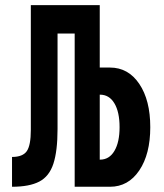

<svg xmlns="http://www.w3.org/2000/svg" viewBox="-20 -713 626 733"><path d="M25.9 0V-113.8Q66.9 -113.8 82.3 -136Q97.7 -158.2 97.7 -217.3V-693.4H360.8V-455.1H399.9Q469.7 -455.1 511.7 -392.8Q553.7 -330.6 553.7 -227.5Q553.7 -124.5 511.7 -62.3Q469.7 0 399.9 0H265.1V-585H199.7V-220.7Q199.7 -136.2 183.8 -87.9Q168 -39.6 130.1 -19.8Q92.3 0 25.9 0ZM360.8 -103.5H361.8Q397 -103.5 416.7 -136.7Q436.5 -169.9 436.5 -227.5Q436.5 -285.6 416.7 -318.6Q397 -351.6 361.8 -351.6H360.8Z"/></svg>

Font: CaskaydiaCove NF SemiBold
Style: Regular
Weight: 600
Designer: Aaron Bell
Foundry: Saja Typeworks
Version: Version 2111.001; VTT 6.35;Nerd Fonts 3.2.1